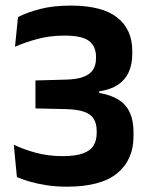

<svg xmlns="http://www.w3.org/2000/svg" viewBox="-20 -672 545 704"><path d="M225.5 12.5Q184.5 12.5 149.8 7Q115 1.5 88 -6.5Q61 -14.5 42 -22.5L30.5 -141.5Q65.5 -124.5 111 -112Q156.5 -99.5 209.5 -99.5Q257 -99.5 284.2 -109.5Q311.5 -119.5 323 -138.2Q334.5 -157 334.5 -184V-191.5Q334.5 -219 323.5 -236.5Q312.5 -254 287.5 -262.5Q262.5 -271 220.5 -272L110 -274.5V-377L220.5 -380Q261.5 -381 286 -390.2Q310.5 -399.5 321.2 -416.5Q332 -433.5 332 -458V-463.5Q332 -502.5 306.2 -522Q280.5 -541.5 216 -541.5Q163 -541.5 116.2 -528.8Q69.5 -516 35 -500.5L46 -609.5Q79 -626.5 127 -639Q175 -651.5 239.5 -651.5Q354 -651.5 409.5 -608Q465 -564.5 465 -485V-475Q465 -436 452 -407.5Q439 -379 412.5 -361.2Q386 -343.5 343.5 -337V-318.5L337.5 -332.5Q408.5 -321 439 -286Q469.5 -251 469.5 -187V-172Q469.5 -86 409.8 -36.8Q350 12.5 225.5 12.5Z"/></svg>

Font: Anek Kannada Medium SemiBold
Style: Regular
Weight: 600
Version: Version 1.003